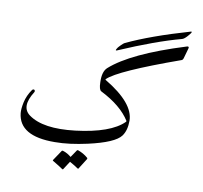

<svg xmlns="http://www.w3.org/2000/svg" viewBox="-110 -980 1422 1343"><g transform="rotate(10 601.0 -308.5)"><path d="M497 96Q499 93 505 94Q525 101 542.5 111Q560 121 576 135Q580 139 577 144L529 220Q527 223 520 218Q517 215 503 206.5Q489 198 463 183L425 242Q422 247 415 241Q411 238 394 227Q377 216 345 197Q341 194 344 191L393 118Q395 115 401 116Q418 121 433 129.5Q448 138 461 149ZM800 -160Q803 -163 802 -167Q740 -266 593 -340Q576 -349 575 -402Q572 -477 605 -507Q748 -635 1125 -752Q1129 -754 1131.5 -754Q1134 -754 1136 -754Q1142 -754 1142 -748Q1142 -745 1141 -741L1121 -670Q1117 -656 1108 -653Q678 -499 609 -430Q605 -426 611 -423Q822 -297 823 -172Q823 -103 793 -62Q751 -5 564 37Q501 51 443.5 58.5Q386 66 333 66Q81 68 64 -92Q61 -121 71 -169Q82 -220 114 -265Q118 -271 125 -271Q132 -271 134 -264Q136 -257 132 -252Q60 -138 132 -86Q236 -11 461 -38Q708 -68 800 -160ZM651 -641Q637 -636 647 -652Q652 -661 659 -668.5Q666 -676 673 -683Q687 -697 695 -701Q779 -741 890 -781Q1001 -821 1139 -861Q1144 -862 1144 -858Q1144 -852 1123 -828Q1101 -803 1086 -799Q996 -775 887.5 -735.5Q779 -696 651 -641Z"/></g></svg>

Font: Amiri
Style: Regular
Weight: 400
Designer: Khaled Hosny
Version: Version 0.114